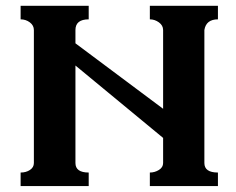

<svg xmlns="http://www.w3.org/2000/svg" viewBox="-20 -630 799 650"><path d="M49.8 -45.9Q68.4 -45.9 81.5 -54.7Q94.7 -63.5 94.7 -78.1V-528.3Q94.7 -543.9 81.1 -554.2Q67.4 -564.5 49.8 -564.5V-610.4H280.3V-564.5Q235.4 -564.5 235.4 -528.3V-483.4L532.2 -261.7V-528.3Q532.2 -543.9 518.1 -554.2Q503.9 -564.5 487.3 -564.5V-610.4H717.8V-564.5Q677.7 -564.5 671.9 -528.3V-78.1Q671.9 -45.9 717.8 -45.9V0H487.3V-45.9Q503.9 -45.9 518.1 -54.7Q532.2 -63.5 532.2 -78.1V-163.1L235.4 -408.2V-78.1Q235.4 -45.9 280.3 -45.9V0H49.8Z"/></svg>

Font: Menaion Unicode
Style: Regular
Weight: 400
Designer: Aleksandr Andreev
Foundry: Ponomar Technologies, Inc.
Version: 2.0